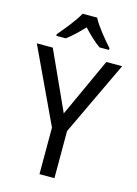

<svg xmlns="http://www.w3.org/2000/svg" viewBox="-138 -1017 778 1091"><g transform="rotate(15 251.0 -472.0)"><path d="M293 -944H208C184 -899 133 -837 96 -794V-784H151C182 -806 216 -839 250 -875C284 -839 318 -806 350 -784H406V-794C370 -834 316 -899 293 -944ZM251 -369 94 -714H0L207 -274V0H295V-277L502 -714H409Z"/></g></svg>

Font: Noto Sans Lao SemiCondensed
Style: Regular
Weight: 400
Width: 4
Designer: Monotype Design Team
Foundry: Monotype Imaging Inc.
Version: Version 2.003